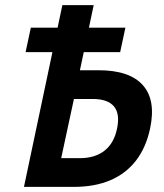

<svg xmlns="http://www.w3.org/2000/svg" viewBox="-20 -730 640 750"><path d="M80 -526.4 100.4 -621.8H469.8L449.4 -526.4ZM73.6 0 223.6 -710H346L292.2 -455.6H365.2Q486 -455.6 538 -397.3Q590 -339 566.2 -227.6Q550.4 -153.4 511 -102.5Q471.6 -51.6 410.7 -25.8Q349.8 0 269 0ZM219 -112.2H292Q350.8 -112.2 388.1 -141.3Q425.4 -170.4 437.2 -227.6Q449.4 -285.6 425 -314.5Q400.6 -343.4 341.8 -343.4H268.8Z"/></svg>

Font: Geist Mono
Style: Italic
Weight: 400
Italic angle: -12°
Monospace: yes
Designer: Basement.studio, Andrés Briganti, Mateo Zaragoza
Foundry: Basement.studio, Vercel, Andrés Briganti, Guido Ferreyra, Mateo Zaragoza
Version: Version 1.500